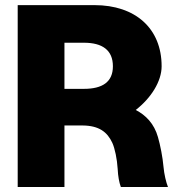

<svg xmlns="http://www.w3.org/2000/svg" viewBox="-20 -748 716 768"><path d="M50.8 0H237.8V-246.1H310.1C376.5 -245.6 409.2 -219.7 429.2 -176.8C439.5 -154.3 448.2 -112.8 450.7 -72.3C452.1 -43 456.5 -18.6 463.4 0H651.9C644.5 -18.6 636.7 -49.8 633.8 -82.5C630.9 -117.7 621.1 -168 611.8 -199.7C596.7 -253.4 563 -287.6 522.9 -308.1C584 -355.5 626.5 -422.4 626.5 -482.9C626.5 -634.8 521 -727.5 357.9 -727.5H50.8ZM237.8 -392.6V-577.1H315.4C389.6 -577.1 431.6 -547.4 431.6 -482.9C431.6 -419.9 389.6 -392.6 315.4 -392.6Z"/></svg>

Font: Raveo ExtraBold
Style: Regular
Weight: 800
Designer: Jakub Foglar, Rasmus Andersson (Inter)
Foundry: Jakubfoglar.com
Version: Version 1.100;Glyphs 3.2.3 (3260)